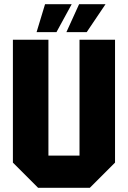

<svg xmlns="http://www.w3.org/2000/svg" viewBox="-20 -888 605 908"><path d="M41 -119V-700H209V-152H356V-700H524V-119L405 0H160ZM153 -736 193 -868H319L247 -736ZM294 -736 354 -868H479L390 -736Z"/></svg>

Font: Tektur SemiCondensed
Style: Bold
Weight: 700
Width: 4
Designer: Adam Jagosz
Foundry: Adam Jagosz
Version: Version 1.005;gftools[0.9.30]